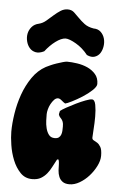

<svg xmlns="http://www.w3.org/2000/svg" viewBox="-53 -768 503 803"><g transform="rotate(5 199.0 -366.0)"><path d="M215 -512Q234 -512 257.5 -508.5Q281 -505 301 -496Q321 -487 335 -471Q349 -455 349 -430Q349 -419 332 -403Q315 -387 293 -373Q271 -359 250 -348.5Q229 -338 222 -337Q215 -341 206.5 -348.5Q198 -356 191 -356Q182 -356 174.5 -348Q167 -340 161 -329Q155 -318 152 -306Q149 -294 149 -286Q149 -275 149.5 -259Q150 -243 154 -227Q158 -211 166.5 -200Q175 -189 191 -189Q202 -189 208 -193.5Q214 -198 217 -205.5Q220 -213 220.5 -222Q221 -231 221 -240Q221 -253 218.5 -259.5Q216 -266 212.5 -270.5Q209 -275 205.5 -278.5Q202 -282 200 -290L203 -304Q210 -310 228 -320Q246 -330 266.5 -340Q287 -350 305.5 -357Q324 -364 332 -364Q344 -364 348 -342.5Q352 -321 352 -293.5Q352 -266 350 -240Q348 -214 348 -205Q348 -197 354.5 -194Q361 -191 369.5 -185.5Q378 -180 384.5 -168.5Q391 -157 391 -132Q391 -112 379.5 -89Q368 -66 350.5 -46.5Q333 -27 311.5 -14.5Q290 -2 269 -2Q251 -2 240.5 -9.5Q230 -17 225 -29Q220 -41 219 -55.5Q218 -70 218 -83Q218 -92 215 -101H209Q200 -85 192 -69Q184 -53 173.5 -40Q163 -27 148.5 -18.5Q134 -10 112 -10Q82 -10 62 -31Q42 -52 30 -82Q18 -112 13 -144.5Q8 -177 8 -200Q8 -234 14.5 -276Q21 -318 35 -357.5Q49 -397 72 -430.5Q95 -464 128 -482Q134 -485 146 -490.5Q158 -496 171.5 -500.5Q185 -505 197 -508.5Q209 -512 215 -512ZM116 -547Q96 -537 80.5 -540Q65 -543 55 -554.5Q45 -566 41 -582.5Q37 -599 40 -614.5Q43 -630 54 -643Q65 -656 84 -660Q100 -664 114 -676Q128 -688 141.5 -700Q155 -712 169 -721Q183 -730 199 -730Q215 -730 225.5 -720.5Q236 -711 247.5 -699Q259 -687 274 -675.5Q289 -664 313 -660Q332 -660 343.5 -649Q355 -638 359.5 -622.5Q364 -607 361.5 -590Q359 -573 351 -560.5Q343 -548 328.5 -543Q314 -538 295 -547Q273 -575 244.5 -591.5Q216 -608 200 -608Q182 -607 159 -590Q136 -573 116 -547Z"/></g></svg>

Font: r_Neptun CAT
Style: Regular
Weight: 400
Foundry: Peter Wiegel, CAT-Fonts
Version: Version 1.000;June 8, 2024;FontCreator 14.0.0.2814 32-bit